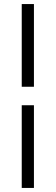

<svg xmlns="http://www.w3.org/2000/svg" viewBox="-20 -795 274 945"><path d="M147 -277V130H87V-277ZM147 -775V-368H87V-775Z"/></svg>

Font: Oxford Sans
Style: Regular
Weight: 400
Designer: Matt McInerney, Pablo Impallari, Rodrigo Fuenzalida
Foundry: Matt McInerney, Pablo Impallari, Rodrigo Fuenzalida
Version: Version 3.000g; ttfautohint (v1.5) -l 8 -r 28 -G 28 -x 14 -D